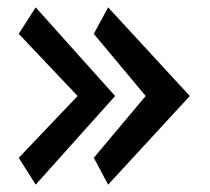

<svg xmlns="http://www.w3.org/2000/svg" viewBox="-20 -541 570 522"><path d="M77 -39 293 -280 77 -521 31 -449 191 -280 31 -112ZM274 -39 496 -280 274 -521 235 -449 376 -280 235 -112Z"/></svg>

Font: Bluebird
Style: Nrw
Weight: 400
Designer: Jasper
Foundry: Cannot Into Space Fonts
Version: Version 0.98